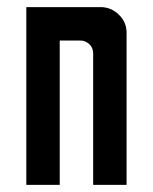

<svg xmlns="http://www.w3.org/2000/svg" viewBox="-20 -520 430 540"><path d="M54 0V-500H263Q292 -500 314 -479Q336 -458 336 -428V0H242V-370Q242 -386 231 -396Q220 -406 206 -406H148V0Z"/></svg>

Font: Odibee Sans
Style: Regular
Weight: 400
Designer: James Barnard - Barnard Co. Limited
Version: Version 2.001; ttfautohint (v1.8.3)